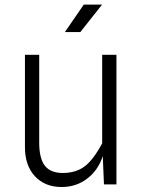

<svg xmlns="http://www.w3.org/2000/svg" viewBox="-20 -776 600 808"><path d="M239.5 11Q169 11 127 -34.2Q85 -79.5 85 -156.5V-545.5H145V-176.5Q145 -109.5 168.5 -79Q192 -48.5 243 -48Q299.5 -48 336.2 -75.8Q373 -103.5 410 -173V-545.5H470V0H417.5L412.5 -119Q393 -59.5 346.8 -24.2Q300.5 11 239.5 11ZM253 -641 332.5 -756.5H409.5L318 -641Z"/></svg>

Font: Spline Sans Light
Style: Regular
Weight: 300
Designer: Eben Sorkin, Mirko Velimirovic
Foundry: Sorkin Type
Version: Version 1.000; ttfautohint (v1.8.3)